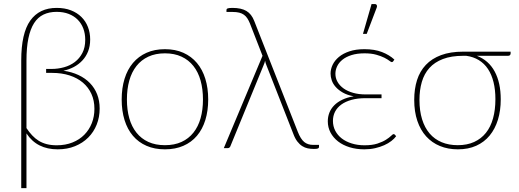

<svg xmlns="http://www.w3.org/2000/svg" viewBox="-20 -750 2625 972"><path d="M272 6Q220 6 180.5 -13.8Q141 -33.5 114 -74.5V202.5H87.5V-444Q87.5 -581.5 133.2 -645.8Q179 -710 267 -710Q307.5 -710 339 -697.8Q370.5 -685.5 392.2 -664Q414 -642.5 425.2 -613.2Q436.5 -584 436.5 -550Q436.5 -516.5 426 -490Q415.5 -463.5 397 -443.8Q378.5 -424 354 -411Q329.5 -398 301 -392Q343.5 -386 377.5 -370Q411.5 -354 435.2 -329.5Q459 -305 471.8 -272.5Q484.5 -240 484.5 -200.5Q484.5 -157 469.5 -119.2Q454.5 -81.5 426.8 -53.8Q399 -26 359.8 -10Q320.5 6 272 6ZM241 -401Q273.5 -401 304.2 -409.5Q335 -418 358.8 -436Q382.5 -454 397 -481.8Q411.5 -509.5 411.5 -548.5Q411.5 -579.5 401.8 -605.5Q392 -631.5 373.5 -650.2Q355 -669 328 -679.5Q301 -690 266.5 -690Q229 -690 200.2 -676.2Q171.5 -662.5 152.5 -632.8Q133.5 -603 123.8 -556.2Q114 -509.5 114 -443.5V-101.5Q127.5 -81 142.8 -64.8Q158 -48.5 176.2 -37.2Q194.5 -26 217 -20.2Q239.5 -14.5 267.5 -14.5Q311.5 -14.5 347 -28.8Q382.5 -43 407 -68Q431.5 -93 444.8 -126.5Q458 -160 458 -199Q458 -241 442.8 -274.5Q427.5 -308 399.5 -331.8Q371.5 -355.5 332 -368.2Q292.5 -381 243.5 -381H213.5V-401Z M815 -501Q867.5 -501 908.2 -482.8Q949 -464.5 977 -431.2Q1005 -398 1019.5 -351Q1034 -304 1034 -246.5Q1034 -189 1019.5 -142.2Q1005 -95.5 977 -62.5Q949 -29.5 908.2 -11.8Q867.5 6 815 6Q762.5 6 721.8 -11.8Q681 -29.5 653 -62.5Q625 -95.5 610.5 -142.2Q596 -189 596 -246.5Q596 -304 610.5 -351Q625 -398 653 -431.2Q681 -464.5 721.8 -482.8Q762.5 -501 815 -501ZM815 -15Q863 -15 899 -31.5Q935 -48 959.2 -78.5Q983.5 -109 995.5 -151.5Q1007.5 -194 1007.5 -246.5Q1007.5 -299 995.5 -342Q983.5 -385 959.2 -415.8Q935 -446.5 899 -463.2Q863 -480 815 -480Q767 -480 731 -463.2Q695 -446.5 670.8 -415.8Q646.5 -385 634.5 -342Q622.5 -299 622.5 -246.5Q622.5 -194 634.5 -151.5Q646.5 -109 670.8 -78.5Q695 -48 731 -31.5Q767 -15 815 -15Z M1309 -467.5 1245 -632Q1239 -646.5 1232 -657.2Q1225 -668 1215 -675.2Q1205 -682.5 1191 -686Q1177 -689.5 1157 -689.5H1126.5V-699.5Q1126.5 -701.5 1127.5 -703.5Q1128.5 -705.5 1131.5 -707Q1134.5 -708.5 1140.5 -709.2Q1146.5 -710 1156.5 -710Q1201.5 -710 1227.5 -694.5Q1253.5 -679 1267 -644L1487.5 -83Q1502 -46 1520 -31.2Q1538 -16.5 1565.5 -16.5H1595V-6Q1595 -1 1590 1.5Q1585 4 1569 4Q1552.5 4 1537.8 1Q1523 -2 1509.8 -10.5Q1496.5 -19 1485 -34Q1473.5 -49 1464.5 -73.5L1329.5 -418Q1324 -431 1322 -442.5Q1321 -437 1319 -431.5Q1317 -426 1314.5 -420L1146 -9Q1145 -6 1141.5 -3Q1138 0 1132.5 0H1113Z M1639.5 0ZM1970.5 -439.5Q1967.5 -435.5 1963.5 -435.5Q1960 -435.5 1951 -442.5Q1942 -449.5 1925.8 -457.8Q1909.5 -466 1884.8 -473Q1860 -480 1825.5 -480Q1787.5 -480 1759.8 -471.2Q1732 -462.5 1713.8 -447.8Q1695.5 -433 1686.8 -414.5Q1678 -396 1678 -376.5Q1678 -354.5 1688.8 -335.5Q1699.5 -316.5 1719.5 -302.2Q1739.5 -288 1767.8 -280Q1796 -272 1830.5 -272H1911.5V-253H1830.5Q1790.5 -253 1759.8 -244.5Q1729 -236 1708 -220.8Q1687 -205.5 1676.2 -184.5Q1665.5 -163.5 1665.5 -138Q1665.5 -111 1677.2 -88.2Q1689 -65.5 1710 -49.2Q1731 -33 1760.5 -23.8Q1790 -14.5 1825.5 -14.5Q1864.5 -14.5 1891 -23.2Q1917.5 -32 1934.2 -42.8Q1951 -53.5 1959.8 -62.2Q1968.5 -71 1972.5 -71Q1976.5 -71 1979 -68L1985.5 -60.5Q1976.5 -48 1961 -36Q1945.5 -24 1924.8 -14.8Q1904 -5.5 1878.8 0.2Q1853.5 6 1824.5 6Q1784 6 1750 -4.5Q1716 -15 1691.5 -34Q1667 -53 1653.2 -79Q1639.5 -105 1639.5 -136Q1639.5 -159 1647.5 -179.5Q1655.5 -200 1672 -216.8Q1688.5 -233.5 1713 -245.2Q1737.5 -257 1770.5 -262.5Q1738 -268.5 1715.8 -281.2Q1693.5 -294 1679.5 -309.8Q1665.5 -325.5 1659.5 -343.2Q1653.5 -361 1653.5 -377.5Q1653.5 -400 1664 -422Q1674.5 -444 1695.8 -461.8Q1717 -479.5 1749.2 -490.2Q1781.5 -501 1825 -501Q1876.5 -501 1913.8 -486.5Q1951 -472 1976.5 -448.5ZM1817.5 -578.5 1861 -729.5H1878.5Q1884.5 -729.5 1887.2 -724.5Q1890 -719.5 1887.5 -712.5L1836.5 -578.5Z M2394 -467.5Q2454 -444.5 2484.5 -387.8Q2515 -331 2515 -247Q2515 -190.5 2500.8 -144Q2486.5 -97.5 2459 -64Q2431.5 -30.5 2391 -12.2Q2350.5 6 2298 6Q2248 6 2207.2 -10.8Q2166.5 -27.5 2137.5 -59.5Q2108.5 -91.5 2092.8 -138Q2077 -184.5 2077 -244.5Q2077 -299.5 2091.2 -344.5Q2105.5 -389.5 2135.8 -421.5Q2166 -453.5 2213 -471Q2260 -488.5 2325 -488.5H2565V-479Q2565 -475 2562 -471.2Q2559 -467.5 2552 -467.5ZM2488 -248Q2488 -295.5 2478.5 -334Q2469 -372.5 2450.5 -400.5Q2432 -428.5 2404.2 -445.5Q2376.5 -462.5 2340.5 -467.5H2325.5Q2264.5 -467.5 2222.2 -451.2Q2180 -435 2153.8 -405.8Q2127.5 -376.5 2115.5 -335.2Q2103.5 -294 2103.5 -244Q2103.5 -189 2116.8 -146.2Q2130 -103.5 2155 -74.2Q2180 -45 2216 -30Q2252 -15 2297.5 -15Q2344.5 -15 2380.2 -31.2Q2416 -47.5 2440 -77.5Q2464 -107.5 2476 -150.8Q2488 -194 2488 -248Z"/></svg>

Font: Lato Thin
Style: Regular
Weight: 200
Designer: Lukasz Dziedzic
Foundry: tyPoland Lukasz Dziedzic
Version: Version 2.007; 2014-02-27